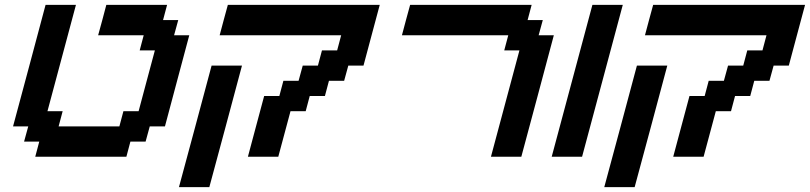

<svg xmlns="http://www.w3.org/2000/svg" viewBox="-20 -645 3332 790"><path d="M125 0H500L516.6 -62.5H579.1L596.2 -125H658.7Q675.3 -187.5 708.7 -312.5Q742.2 -437.5 758.8 -500H696.3L713.4 -562.5H650.9L667.5 -625H417.5Q412.1 -604 400.9 -562.3Q389.6 -520.5 383.8 -500H571.3L554.7 -437.5H617.2Q606 -396 583.7 -312.5Q561.5 -229 550.3 -187.5H487.8L471.2 -125H221.2L237.8 -187.5H175.3L292.5 -625H167.5Q145.5 -542 100.8 -375Q56.2 -208 33.7 -125H96.2L79.1 -62.5H141.6Z M716.3 125H841.3Q863.8 42 908.7 -125Q953.6 -292 975.6 -375H850.6Q828.6 -292 783.7 -125Q738.8 42 716.3 125ZM1000 0H1125L1175.3 -187.5H1237.8L1254.4 -250H1316.9L1333.5 -312.5H1396L1413.1 -375H1475.6Q1486.8 -416.5 1509 -500Q1531.2 -583.5 1542.5 -625H917.5Q911.6 -604 900.4 -562.3Q889.2 -520.5 883.8 -500H1383.8L1367.2 -437.5H1304.7L1288.1 -375H1225.6L1208.5 -312.5H1146L1129.4 -250H1066.9Q1055.7 -208 1033.4 -125Q1011.2 -42 1000 0Z M2000 0H2125Q2147.5 -83 2192.1 -250Q2236.8 -417 2258.8 -500H2196.3L2213.4 -562.5H2150.9L2167.5 -625H1667.5Q1661.6 -604 1650.4 -562.3Q1639.2 -520.5 1633.8 -500H2071.3L2054.7 -437.5H2117.2Z M2250 0H2375Q2402.8 -104 2458.7 -312.3Q2514.6 -520.5 2542.5 -625H2417.5Q2389.6 -520.5 2333.7 -312.3Q2277.8 -104 2250 0Z M2466.3 125H2591.3Q2613.8 42 2658.7 -125Q2703.6 -292 2725.6 -375H2600.6Q2578.6 -292 2533.7 -125Q2488.8 42 2466.3 125ZM2750 0H2875L2925.3 -187.5H2987.8L3004.4 -250H3066.9L3083.5 -312.5H3146L3163.1 -375H3225.6Q3236.8 -416.5 3259 -500Q3281.2 -583.5 3292.5 -625H2667.5Q2661.6 -604 2650.4 -562.3Q2639.2 -520.5 2633.8 -500H3133.8L3117.2 -437.5H3054.7L3038.1 -375H2975.6L2958.5 -312.5H2896L2879.4 -250H2816.9Q2805.7 -208 2783.4 -125Q2761.2 -42 2750 0Z"/></svg>

Font: Faithful 32x
Style: Oblique
Weight: 400
Foundry: Faithful Resource Pack
Version: Version 1.0; January 27, 2023